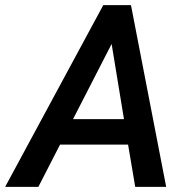

<svg xmlns="http://www.w3.org/2000/svg" viewBox="-65 -731 735 751"><path d="M436 -165.5H169.9L85 0H-44.9L338.9 -710.9H447.3L585 0H463.9ZM220.7 -265.1H419.9L371.6 -559.1Z"/></svg>

Font: RobotoDraft Medium
Style: Italic
Weight: 500
Italic angle: -12°
Version: Version 2.001152; 2014